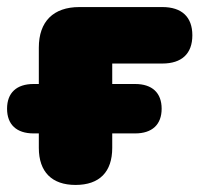

<svg xmlns="http://www.w3.org/2000/svg" viewBox="-26 -514 576 544"><path d="M188 10C256 10 292 -27 292 -95V-136H357C405 -136 432 -161 432 -206C432 -251 405 -276 357 -276H292V-334H434C489 -334 519 -362 519 -414C519 -466 489 -494 434 -494H199C125 -494 84 -453 84 -379V-276H69C21 -276 -6 -251 -6 -206C-6 -161 21 -136 69 -136H84V-95C84 -27 121 10 188 10Z"/></svg>

Font: SN Pro Black
Style: Regular
Weight: 900
Designer: Tobias Whetton
Foundry: Supernotes
Version: Version 1.001;Glyphs 3.2 (3249)